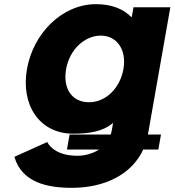

<svg xmlns="http://www.w3.org/2000/svg" viewBox="-20 -627 838 922"><path d="M297.5 -295.3C314.1 -389.6 386.8 -456 464 -456C540 -456 589.3 -389.6 572.7 -295.3C556.3 -202.4 487 -136 407.6 -136C324.7 -136 281.1 -202.4 297.5 -295.3ZM49.2 126C84.5 251 211 275 324.8 275C480.6 275 611.7 212.5 667.9 91H740.4L753.1 19H690.2C690.6 17.1 690.9 15.2 691.3 13.3L798 -592H621L612.9 -546H609.4C570.7 -585 514.9 -607 441.1 -607C278.4 -607 139.8 -467.3 109.5 -295.4C79.2 -123.6 168.8 15 331.6 15C407.6 15 474.5 5 523.1 -37L516.4 1C515.3 7.3 513.8 13.3 512 19H314.2L301.5 91H455.7C422.5 112.7 382.5 121 352.7 121C265.4 121 222.8 86 206.7 55Z"/></svg>

Font: Hussar Wysoki
Style: Obl
Weight: 700
Foundry: Cannot Into Space Fonts
Version: Version 0.92